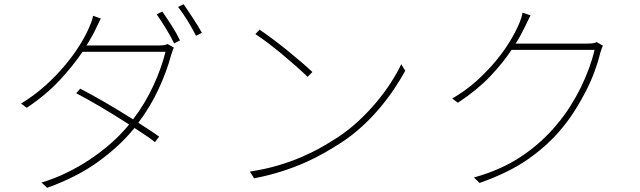

<svg xmlns="http://www.w3.org/2000/svg" viewBox="-20 -846 3040 912"><path d="M852 -826 826 -813Q848 -785 871 -747.5Q894 -710 911 -676L939 -690Q931 -705 920 -723Q909 -741 897 -759Q885 -777 873.5 -794.5Q862 -812 852 -826ZM751 -791 724 -778Q734 -764 745.5 -746.5Q757 -729 768.5 -710Q780 -691 790 -673Q800 -655 807 -640L835 -654Q819 -688 794.5 -726Q770 -764 751 -791ZM732 -630H391Q403 -650 413.5 -668Q424 -686 432 -703Q438 -715 445 -730Q452 -745 459 -758L422 -771Q420 -758 414 -741.5Q408 -725 404 -717Q389 -681 360.5 -634.5Q332 -588 291 -538.5Q250 -489 197 -441Q144 -393 80 -354L107 -334Q201 -397 265 -466.5Q329 -536 372 -600H766Q748 -525 709 -440Q670 -355 612 -279Q579 -300 544.5 -321Q510 -342 477 -361Q444 -380 414 -396.5Q384 -413 361 -425L342 -403Q365 -391 395 -374.5Q425 -358 458 -338.5Q491 -319 525.5 -297.5Q560 -276 593 -255L588 -248Q552 -205 506 -164.5Q460 -124 407.5 -89Q355 -54 296.5 -25.5Q238 3 177 21L204 46Q346 -5 446 -77.5Q546 -150 612 -230L619 -238Q648 -219 673.5 -202Q699 -185 716 -171L736 -197Q717 -211 691.5 -227.5Q666 -244 637 -263Q694 -338 733.5 -423.5Q773 -509 793 -585Q795 -590 798.5 -601.5Q802 -613 806 -620L776 -637Q768 -633 758.5 -631.5Q749 -630 732 -630Z M1213 -705 1193 -684Q1221 -666 1256.5 -639Q1292 -612 1327 -582.5Q1362 -553 1392.5 -526Q1423 -499 1441 -481L1464 -504Q1444 -523 1412.5 -550Q1381 -577 1346 -605.5Q1311 -634 1275.5 -660.5Q1240 -687 1213 -705ZM1167 -31 1187 1Q1259 -13 1319.5 -32.5Q1380 -52 1430.5 -74.5Q1481 -97 1523.5 -121.5Q1566 -146 1603 -170Q1656 -205 1701 -246.5Q1746 -288 1783.5 -332.5Q1821 -377 1851.5 -422.5Q1882 -468 1905 -510L1886 -541Q1866 -499 1836 -452.5Q1806 -406 1767 -359.5Q1728 -313 1681.5 -270Q1635 -227 1583 -193Q1548 -170 1505.5 -146Q1463 -122 1412 -100Q1361 -78 1300 -60Q1239 -42 1167 -31Z M2844 -629 2814 -646Q2806 -642 2796.5 -640.5Q2787 -639 2770 -639H2429Q2443 -660 2453.5 -680Q2464 -700 2473 -718Q2479 -730 2486 -745Q2493 -760 2500 -773L2462 -786Q2460 -773 2454.5 -756.5Q2449 -740 2445 -732Q2431 -698 2403.5 -652Q2376 -606 2336 -557.5Q2296 -509 2244 -462Q2192 -415 2128 -378L2155 -358Q2246 -418 2307 -482Q2368 -546 2410 -609H2804Q2795 -569 2778.5 -523.5Q2762 -478 2739.5 -432Q2717 -386 2688.5 -341Q2660 -296 2627 -257Q2555 -169 2457 -103.5Q2359 -38 2231 -3L2258 23Q2398 -26 2492 -92.5Q2586 -159 2651 -239Q2684 -279 2712 -323.5Q2740 -368 2763.5 -414Q2787 -460 2804 -506Q2821 -552 2831 -594Q2833 -599 2836.5 -610.5Q2840 -622 2844 -629Z"/></svg>

Font: Spoqa Han Sans Neo Thin
Style: Regular
Weight: 100
Designer: [Spoqa Han Sans Neo] Dong-huui Kim  Younghwa Kang  Yujin Lee  [Noto Sans] Ryoko NISHIZUKA  (kana & ideographs); Paul D. 
Foundry: Spoqa (http://www.spoqa-han-sans.com)
Version: Version 1.100;hotconv 1.0.109;makeotfexe 2.5.65596